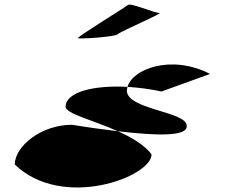

<svg xmlns="http://www.w3.org/2000/svg" viewBox="-20 -956 1020 831"><path d="M44 -244C250 -45 636 -190 636 -288C605 -329 549 -362 490 -388C424 -396 358 -405 292 -416C157 -416 44 -322 44 -244ZM264 -494C264 -464 383 -436 490 -388C660 -368 788 -365 788 -409C795 -474 529 -480 529 -564C529 -569 531 -575 532 -580C386 -588 264 -558 264 -494ZM317 -791C317 -786 480 -796 490 -808C500 -820 690 -900 670 -900C647 -900 543 -946 533 -934C521 -924 318 -799 317 -791ZM532 -580C578 -577 629 -571 679 -560L889 -636C720 -723 552 -656 532 -580Z"/></svg>

Font: Ampere
Style: UltExt
Weight: 400
Version: Version 1